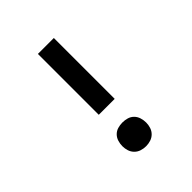

<svg xmlns="http://www.w3.org/2000/svg" viewBox="-203 -867 1006 1006"><g transform="rotate(-45 300.0 -363.5)"><path d="M241 -284V-735H359V-284ZM300 8Q282 8 265 2.5Q248 -3 235.5 -15.5Q223 -28 217.5 -45Q212 -62 212 -80Q212 -98 217.5 -115.5Q223 -133 235.5 -145.5Q248 -158 265 -163Q282 -168 300 -168Q318 -168 335 -163Q352 -158 364.5 -145.5Q377 -133 382.5 -115.5Q388 -98 388 -80Q388 -62 382.5 -45Q377 -28 364.5 -15.5Q352 -3 335 2.5Q318 8 300 8Z"/></g></svg>

Font: Iosevka Custom Extended
Style: Bold
Weight: 700
Width: 7
Monospace: yes
Designer: Belleve Invis
Foundry: Belleve Invis
Version: Version 11.2.4; ttfautohint (v1.8.4)